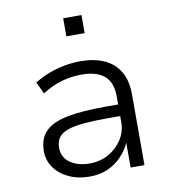

<svg xmlns="http://www.w3.org/2000/svg" viewBox="-80 -770 753 848"><g transform="rotate(-10 296.5 -346.5)"><path d="M255 8Q203 8 162 -11Q121 -30 97.5 -63Q74 -96 74 -137Q74 -194 106 -226Q138 -258 204.5 -271Q271 -284 374 -284H446V-232H377Q314 -232 269.5 -228Q225 -224 197 -214Q169 -204 156 -186.5Q143 -169 143 -141Q143 -97 177.5 -73Q212 -49 264 -49Q311 -49 349 -70Q387 -91 410 -126.5Q433 -162 433 -205V-320Q433 -383 398.5 -412.5Q364 -442 297 -442Q251 -442 208 -430Q165 -418 119 -389L94 -442Q124 -461 158 -474Q192 -487 228.5 -494Q265 -501 301 -501Q362 -501 406.5 -481.5Q451 -462 476 -421.5Q501 -381 501 -316V0H439V-111Q425 -80 399.5 -52.5Q374 -25 337.5 -8.5Q301 8 255 8ZM260 -620V-701H342V-620Z"/></g></svg>

Font: Nunito Sans 8pt Light
Style: Regular
Weight: 300
Version: Version 3.101;gftools[0.9.27]